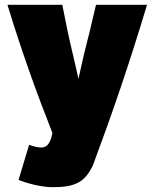

<svg xmlns="http://www.w3.org/2000/svg" viewBox="-20 -563 642 798"><path d="M198 -10C192 17 183 50 152 50C140 50 127 48 101 39L57 185C90 198 150 215 199 215C288 215 333 197 367 122C445 -87 518 -299 591 -543H379C364 -476 346 -405 328 -333C318 -289 310 -253 306 -235C302 -256 294 -289 284 -332C267 -402 253 -470 239 -543H11C73 -339 137 -165 198 -10Z"/></svg>

Font: Repo ExtraBlack
Style: Regular
Weight: 400
Designer: Stefan Peev
Foundry: Context Ltd
Version: Version 001.502